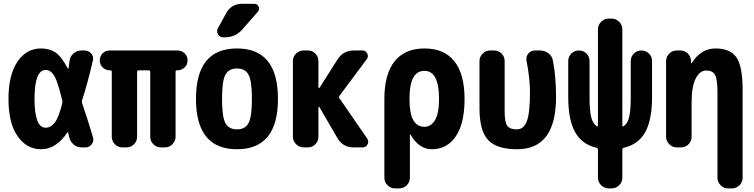

<svg xmlns="http://www.w3.org/2000/svg" viewBox="-20 -790 4040 1029"><path d="M313.5 -235.4Q315.4 -244.1 313.5 -252Q290 -351.6 271 -383.3Q252 -415 224.6 -415Q165 -415 165 -260.3Q165 -105.5 224.6 -105.5Q252 -105.5 273.4 -132.8Q294.9 -160.2 313.5 -235.4ZM419.9 -237.3Q442.4 -173.8 478.5 -53.7Q484.4 -34.2 471.7 -17.1Q459 0 438.5 0H417Q391.6 0 374 -16.1Q356.4 -32.2 350.6 -55.7Q349.6 -59.6 347.7 -67.4Q345.7 -75.2 345.7 -79.1Q345.7 -81.1 343.8 -81.5Q341.8 -82 340.8 -80.1Q281.2 9.8 200.2 9.8Q123 9.8 74.2 -60.1Q25.4 -129.9 25.4 -259.8Q25.4 -387.7 73.2 -459Q121.1 -530.3 200.2 -530.3Q245.1 -530.3 276.9 -509.3Q308.6 -488.3 342.8 -423.8Q343.8 -422.9 345.7 -422.9Q347.7 -422.9 347.7 -424.8Q348.6 -430.7 350.1 -443.8Q351.6 -457 352.5 -462.9Q355.5 -487.3 373.5 -503.4Q391.6 -519.5 417 -519.5H432.6Q455.1 -519.5 469.2 -502.9Q483.4 -486.3 477.5 -464.8Q448.2 -337.9 419.9 -252.9Q417 -245.1 419.9 -237.3Z M930.7 -519.5Q954.1 -519.5 969.7 -503.9Q985.4 -488.3 985.4 -466.3Q985.4 -444.3 969.7 -428.7Q954.1 -413.1 930.7 -413.1H928.7Q920.9 -413.1 920.9 -405.3V-56.6Q920.9 -33.2 903.8 -16.6Q886.7 0 864.3 0H841.8Q818.4 0 801.8 -17.1Q785.2 -34.2 785.2 -56.6V-404.3Q785.2 -413.1 776.4 -413.1H723.6Q714.8 -413.1 714.8 -404.3V-56.6Q714.8 -33.2 697.8 -16.6Q680.7 0 658.2 0H635.7Q612.3 0 595.7 -17.1Q579.1 -34.2 579.1 -56.6V-405.3Q579.1 -413.1 571.3 -413.1H568.4Q545.9 -413.1 530.3 -428.7Q514.6 -444.3 514.6 -465.8Q514.6 -489.3 530.3 -504.4Q545.9 -519.5 568.4 -519.5Z M1188 -130.4Q1206.1 -96.7 1250 -96.7Q1293.9 -96.7 1312 -130.4Q1330.1 -164.1 1330.1 -260.3Q1330.1 -356.4 1312 -389.6Q1293.9 -422.9 1250 -422.9Q1206.1 -422.9 1188 -389.6Q1169.9 -356.4 1169.9 -260.3Q1169.9 -164.1 1188 -130.4ZM1030.3 -260.3Q1030.3 -530.3 1250 -530.3Q1469.7 -530.3 1469.7 -260.3Q1469.7 9.8 1250 9.8Q1030.3 9.8 1030.3 -260.3ZM1277.3 -769.5H1342.8Q1359.4 -769.5 1366.2 -754.9Q1373 -740.2 1362.3 -727.5L1278.3 -631.8Q1241.2 -589.8 1182.6 -589.8H1176.8Q1158.2 -589.8 1148.4 -606.4Q1138.7 -623 1148.4 -639.6L1192.4 -719.7Q1219.7 -769.5 1277.3 -769.5Z M1799.8 -262.7 1948.2 -46.9Q1958 -32.2 1949.7 -16.1Q1941.4 0 1922.9 0H1875Q1818.4 0 1789.1 -48.8L1691.4 -216.8Q1690.4 -217.8 1688.5 -217.3Q1686.5 -216.8 1686.5 -214.8V-56.6Q1686.5 -33.2 1669.9 -16.6Q1653.3 0 1629.9 0H1607.4Q1584 0 1566.9 -17.1Q1549.8 -34.2 1549.8 -56.6V-462.9Q1549.8 -486.3 1566.9 -502.9Q1584 -519.5 1607.4 -519.5H1629.9Q1653.3 -519.5 1669.9 -502.9Q1686.5 -486.3 1686.5 -462.9V-321.3Q1686.5 -319.3 1689 -318.8Q1691.4 -318.4 1692.4 -319.3L1789.1 -471.7Q1819.3 -519.5 1877 -519.5H1922.9Q1939.5 -519.5 1947.8 -503.9Q1956.1 -488.3 1946.3 -473.6L1799.8 -277.3Q1794.9 -269.5 1799.8 -262.7Z M2254.9 -110.4Q2290 -110.4 2311.5 -146.5Q2333 -182.6 2333 -259.8Q2333 -410.2 2254.9 -410.2Q2174.8 -410.2 2174.8 -264.6V-254.9Q2174.8 -110.4 2254.9 -110.4ZM2469.7 -259.8Q2469.7 -127 2422.4 -58.6Q2375 9.8 2294.9 9.8Q2224.6 9.8 2179.7 -69.3Q2179.7 -70.3 2177.7 -70.3Q2176.8 -70.3 2176.8 -69.3V163.1Q2176.8 186.5 2159.7 203.1Q2142.6 219.7 2120.1 219.7H2096.7Q2073.2 219.7 2056.6 202.6Q2040 185.5 2040 163.1V-259.8Q2040 -393.6 2095.2 -461.9Q2150.4 -530.3 2255.4 -530.3Q2360.4 -530.3 2415 -461.9Q2469.7 -393.6 2469.7 -259.8Z M2873 -519.5Q2899.4 -519.5 2919.4 -504.4Q2939.5 -489.3 2943.4 -463.9Q2960 -379.9 2960 -269.5Q2960 10.7 2750 9.8Q2642.6 9.8 2596.2 -39.6Q2549.8 -88.9 2549.8 -210V-462.9Q2549.8 -486.3 2566.9 -502.9Q2584 -519.5 2607.4 -519.5H2627.9Q2651.4 -519.5 2668 -502.9Q2684.6 -486.3 2684.6 -462.9V-192.4Q2684.6 -135.7 2698.2 -116.2Q2711.9 -96.7 2750 -96.7Q2786.1 -96.7 2803.2 -139.6Q2820.3 -182.6 2820.3 -294.9Q2820.3 -370.1 2801.8 -464.8Q2797.9 -486.3 2811.5 -502.9Q2825.2 -519.5 2846.7 -519.5Z M3418 -519.5Q3441.4 -519.5 3458 -502.9Q3474.6 -486.3 3474.6 -462.9V-269.5Q3474.6 -148.4 3438.5 -82.5Q3402.3 -16.6 3323.2 2Q3315.4 3.9 3315.4 12.7V163.1Q3315.4 186.5 3298.3 203.1Q3281.2 219.7 3257.8 219.7H3242.2Q3218.8 219.7 3201.7 202.6Q3184.6 185.5 3184.6 163.1V12.7Q3184.6 3.9 3176.8 2Q3097.7 -16.6 3061.5 -83Q3025.4 -149.4 3025.4 -269.5V-462.9Q3025.4 -486.3 3042 -502.9Q3058.6 -519.5 3082 -519.5H3083Q3106.4 -519.5 3123 -502.9Q3139.6 -486.3 3139.6 -462.9V-269.5Q3139.6 -200.2 3147.9 -164.6Q3156.2 -128.9 3176.8 -114.3Q3184.6 -109.4 3184.6 -117.2V-632.8Q3184.6 -656.2 3201.7 -673.3Q3218.8 -690.4 3242.2 -690.4H3257.8Q3281.2 -690.4 3298.3 -673.3Q3315.4 -656.2 3315.4 -632.8V-117.2Q3315.4 -109.4 3323.2 -114.3Q3344.7 -128.9 3352.5 -165Q3360.4 -201.2 3360.4 -269.5V-462.9Q3360.4 -486.3 3377 -502.9Q3393.6 -519.5 3417 -519.5Z M3960 -309.6V163.1Q3960 186.5 3942.9 203.1Q3925.8 219.7 3903.3 219.7H3881.8Q3858.4 219.7 3841.8 202.6Q3825.2 185.5 3825.2 163.1V-290Q3825.2 -364.3 3812.5 -388.2Q3799.8 -412.1 3765.1 -412.1Q3730.5 -412.1 3708.5 -369.1Q3686.5 -326.2 3686.5 -237.3V-56.6Q3686.5 -33.2 3669.9 -16.6Q3653.3 0 3629.9 0H3607.4Q3584 0 3566.9 -17.1Q3549.8 -34.2 3549.8 -56.6V-462.9Q3549.8 -486.3 3566.9 -502.9Q3584 -519.5 3607.4 -519.5H3625Q3649.4 -519.5 3666 -503.4Q3682.6 -487.3 3683.6 -462.9V-451.2Q3683.6 -450.2 3684.6 -450.2Q3686.5 -450.2 3686.5 -451.2Q3736.3 -530.3 3814.9 -530.3Q3893.6 -530.3 3926.8 -482.4Q3960 -434.6 3960 -309.6Z"/></svg>

Font: Rounded Mgen+ 2m bold
Style: Bold
Weight: 700
Designer: [Source Han Sans]
Ryoko NISHIZUKA  (kana & ideographs); Paul D. Hunt (Latin, Greek & Cyrillic); Wenlong ZHANG  (bopomofo
Version: Version 1.059.20150602